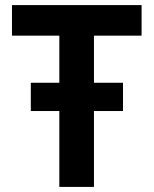

<svg xmlns="http://www.w3.org/2000/svg" viewBox="-20 -734 603 754"><path d="M213 0V-298H101V-409H213V-594H27V-714H536V-594H349V-409H463V-298H349V0Z"/></svg>

Font: Noto Sans Mono SemiCondensed
Style: Bold
Weight: 700
Width: 4
Designer: Monotype Design Team
Foundry: Monotype Imaging Inc.
Version: Version 2.014